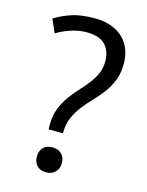

<svg xmlns="http://www.w3.org/2000/svg" viewBox="-111 -781 658 861"><g transform="rotate(15 218.0 -350.0)"><path d="M150 -177Q149 -182 149 -188Q149 -194 149 -199Q149 -241 161.5 -273Q174 -305 192.5 -331.5Q211 -358 232.5 -381Q254 -404 272.5 -427.5Q291 -451 303.5 -477.5Q316 -504 316 -538Q316 -584 289.5 -613Q263 -642 201 -642Q165 -642 128 -629.5Q91 -617 64 -600L37 -662Q75 -685 117 -698.5Q159 -712 221 -712Q265 -712 298.5 -699.5Q332 -687 354.5 -665Q377 -643 388 -613Q399 -583 399 -549Q399 -504 385.5 -470.5Q372 -437 351.5 -409.5Q331 -382 307.5 -358Q284 -334 263.5 -307.5Q243 -281 229.5 -250Q216 -219 216 -177ZM130 -46Q130 -73 145.5 -88.5Q161 -104 187 -104Q214 -104 230 -88.5Q246 -73 246 -46Q246 -20 230 -4Q214 12 187 12Q161 12 145.5 -4Q130 -20 130 -46Z"/></g></svg>

Font: PTSans
Style: Regular
Weight: 400
Designer: A.Korolkova, O.Umpeleva, V.Yefimov
Foundry: ParaType Ltd
Version: Version 2.003W OFL